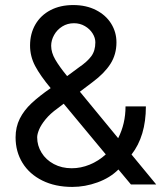

<svg xmlns="http://www.w3.org/2000/svg" viewBox="-20 -734 649 764"><path d="M42 -187.5Q42 -228.5 58.8 -262Q75.7 -295.4 105.5 -323.2Q135.3 -351.1 181.6 -383.3Q140.1 -433.1 119.9 -471.4Q99.6 -509.8 99.6 -552.7Q99.6 -600.1 120.8 -636.7Q142.1 -673.3 180.9 -693.6Q219.7 -713.9 271.5 -713.9Q323.2 -713.9 362.3 -693.8Q401.4 -673.8 422.4 -639.9Q443.4 -606 443.4 -565.4Q443.4 -517.6 419.7 -480.2Q396 -442.9 349.6 -408.2L297.9 -369.1L450.2 -184.1Q479.5 -241.7 479.5 -310.5H560.5Q560.5 -192.4 503.4 -119.1L601.6 0H501L451.2 -59.6Q418 -26.4 368.2 -8.3Q318.4 9.8 267.6 9.8Q199.7 9.8 148.4 -15.6Q97.2 -41 69.6 -85.7Q42 -130.4 42 -187.5ZM265.6 -64.5Q301.8 -64.5 336.9 -78.9Q372.1 -93.3 400.9 -119.6L233.4 -321.3L209 -302.7Q179.7 -281.7 161.4 -259.3Q143.1 -236.8 135.5 -218.3Q127.9 -199.7 127.9 -187.5Q127.9 -154.8 145.3 -126.5Q162.6 -98.1 194.1 -81.3Q225.6 -64.5 265.6 -64.5ZM247.1 -431.2 293.9 -465.8Q327.1 -488.3 343.3 -510.3Q359.4 -532.2 359.4 -565.4Q359.4 -583.5 348.4 -601.1Q337.4 -618.7 317.9 -630.1Q298.3 -641.6 274.4 -641.6Q248.5 -641.6 227.8 -628.7Q207 -615.7 195.3 -594.7Q183.6 -573.7 183.6 -551.8Q183.6 -524.9 200 -496.8Q216.3 -468.8 247.1 -431.2Z"/></svg>

Font: Pretendard Std
Style: Regular
Weight: 400
Designer: Base glyphs from Inter by Rasmus Andersson; Hangeul glyphs from Noto Sans CJK(Source Han Sans) by Jang Soo-young and Kan
Foundry: Kil Hyung-jin
Version: Version 1.309